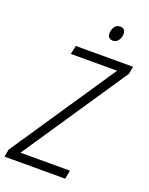

<svg xmlns="http://www.w3.org/2000/svg" viewBox="-190 -984 830 1068"><g transform="rotate(20 224.5 -450.0)"><path d="M363 -867Q363 -900 332 -900Q310 -900 299 -882.5Q288 -865 288 -845Q288 -812 320 -812Q339 -812 351 -829Q363 -846 363 -867ZM333 0 343 -51H50L467 -670L475 -714H136L125 -663H399L-18 -44L-26 0Z"/></g></svg>

Font: Noto Sans UI SemiCondensed Light
Style: Italic
Weight: 300
Width: 4
Designer: Monotype Design Team
Foundry: Monotype Imaging Inc.
Version: 1.001